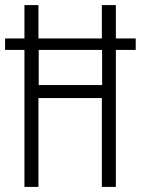

<svg xmlns="http://www.w3.org/2000/svg" viewBox="-21 -734 553 754"><path d="M75 0H130V-349H379V0H434V-538H512V-583H434V-714H379V-583H130V-714H75V-583H-1V-538H75ZM131 -400V-538H380V-400Z"/></svg>

Font: Noto Sans Khmer UI ExtraCondensed Light
Style: Regular
Weight: 300
Width: 2
Designer: Danh Hong and the Monotype Design Team
Foundry: Monotype Imaging Inc.
Version: Version 2.002